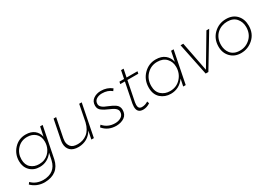

<svg xmlns="http://www.w3.org/2000/svg" viewBox="23 -1572 3807 2701"><g transform="rotate(-30 1926.5 -221.5)"><path d="M220 194Q92 193 6 108L29 79Q102 154 219 155Q412 152 453 -24L477 -138Q394 -28 267 -28Q170 -28 110.5 -88.5Q51 -149 51 -244Q51 -360 127.5 -442Q204 -524 317 -524Q404 -524 455.5 -482.5Q507 -441 522 -372L553 -521H594L494 -20Q448 189 220 194ZM278 -67Q326.5 -67 364.5 -82.5Q402.5 -98 430.5 -124.8Q458.5 -151.5 476.5 -186Q504 -239.5 504 -302Q504 -390 451 -437Q398 -484 319 -484Q221 -484 157 -415.5Q93 -347 93 -248Q93 -160 146 -113.5Q199 -67 278 -67Z M881.5 2Q791 2 747.5 -41Q704 -84 704 -154Q704 -180.5 710 -208.5L772 -521.5H813.5L752 -212.5Q747 -184.5 747 -166Q747 -115 778.5 -77Q810 -39 890.5 -39Q977.5 -39 1042.5 -90Q1107.5 -141 1134.5 -249.5L1188 -521.5H1229L1125.5 0H1084.5L1110.5 -130Q1034.5 -3 881.5 2Z M1490 9Q1355 9 1276 -87L1300 -117Q1374 -31 1491 -31Q1549 -31 1590.5 -58Q1632 -85 1632 -138Q1632 -169 1603.5 -194.5Q1575 -220 1506 -248Q1471 -263.5 1451.8 -273.8Q1432.5 -284 1415 -297Q1367 -328 1367 -385Q1367 -455 1418.5 -491Q1470 -527 1540 -527Q1642 -527 1715 -468L1692 -436Q1631 -488 1537 -488Q1484 -488 1446 -463.5Q1408 -439 1408 -389Q1408 -358.5 1436.5 -334Q1465 -309.5 1527 -287Q1562.5 -272.5 1584.5 -261.2Q1606.5 -250 1627 -236Q1675 -203 1675 -144Q1675 -68 1622.5 -30.5Q1570 7 1490 9Z M1930 1Q1833 1 1833 -99Q1833 -123 1837 -146L1902 -472H1827L1834 -508H1909L1935 -637H1976L1950 -508H2127L2120 -472H1943L1878 -147Q1874 -127 1874 -106Q1874 -40 1932 -40Q1985 -40 2032 -71L2043 -36Q1987 1 1930 1Z M2377.5 3Q2282.5 3 2214.5 -57Q2148.5 -118 2148.5 -227Q2148.5 -353 2231 -438.5Q2313.5 -524 2430.5 -524Q2522.5 -524 2578 -478.5Q2633.5 -433 2648.5 -360L2680.5 -521H2721.5L2617.5 0H2576.5L2600.5 -115Q2515.5 3 2377.5 3ZM2387.5 -36Q2492.5 -36 2561 -110Q2629.5 -184 2629.5 -289Q2629.5 -372 2577.5 -428Q2525.5 -484 2431.5 -484Q2330.5 -484 2260.5 -412Q2190.5 -340 2190.5 -230Q2190.5 -136 2247.5 -86Q2304.5 -36 2387.5 -36Z M2985.5 0H2941.5L2834.5 -521H2878.5L2971.5 -45L3254.5 -521H3299.5Z M3520 1Q3417 1 3352 -66Q3287 -133 3287 -236Q3287 -361 3370 -441.5Q3453 -522 3571 -522Q3679 -522 3741.5 -455Q3804 -388 3804 -282Q3804 -154 3719 -76.5Q3634 1 3520 1ZM3523 -38Q3621 -38 3692 -105.5Q3763 -173 3763 -283Q3763 -365 3713.5 -423.5Q3664 -482 3568 -482Q3523 -482 3480.2 -467Q3437.5 -452 3403.5 -421.5Q3369.5 -391 3349.2 -345.2Q3329 -299.5 3329 -238Q3329 -201.5 3339.8 -166Q3350.5 -130.5 3373.5 -101.5Q3396.5 -72.5 3433.5 -55.2Q3470.5 -38 3523 -38Z"/></g></svg>

Font: Argentum Sans ExtraLight
Style: Italic
Weight: 200
Italic angle: -11°
Designer: Julieta Ulanovsky (font), Cristiano Sobral (main changes and remaster)
Foundry: Julieta Ulanovsky (font), Cristiano Sobral (main changes and remaster)
Version: Version 2.007;June 15, 2022;FontCreator 14.0.0.2814 64-bit; 